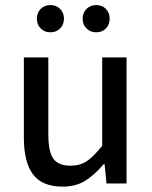

<svg xmlns="http://www.w3.org/2000/svg" viewBox="-20 -710 588 743"><path d="M167 -487.8V-190.9Q167 -146.5 175 -119.9Q183.1 -93.3 201.9 -81.1Q220.7 -68.8 252.9 -68.8Q289.6 -68.8 315.7 -86.2Q341.8 -103.5 375.5 -146V-487.8H469.7V0H392.1L384.8 -74.7H381.3Q344.2 -31.2 308.1 -9.5Q272 12.2 222.2 12.2Q143.1 12.2 107.7 -35.2Q72.3 -82.5 72.3 -178.2V-487.8ZM174.8 -690.4Q197.8 -690.4 212.6 -675.5Q227.5 -660.6 227.5 -637.7Q227.5 -614.7 212.6 -599.9Q197.8 -585 174.8 -585Q152.3 -585 137.5 -599.9Q122.6 -614.7 122.6 -637.7Q122.6 -660.6 137.5 -675.5Q152.3 -690.4 174.8 -690.4ZM352.1 -690.4Q375.5 -690.4 389.9 -675.5Q404.3 -660.6 404.3 -637.7Q404.3 -614.7 389.9 -599.9Q375.5 -585 352.1 -585Q329.6 -585 314.7 -599.9Q299.8 -614.7 299.8 -637.7Q299.8 -660.6 314.7 -675.5Q329.6 -690.4 352.1 -690.4Z"/></svg>

Font: Varta SemiBold
Style: Regular
Weight: 600
Designer: Joana Correia, Viktoriya Grabowska, Eben Sorkin
Foundry: Sorkin Type
Version: Version 1.003; ttfautohint (v1.3) -l 8 -r 24 -G 200 -x 12 -H